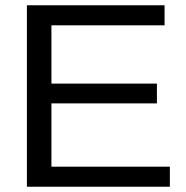

<svg xmlns="http://www.w3.org/2000/svg" viewBox="-20 -708 707 728"><path d="M82 0V-688H604V-612H175V-391H575V-316H175V-76H624V0Z"/></svg>

Font: Libra Sans
Style: Regular
Weight: 400
Foundry: Context Ltd
Version: Version 1.000; ttfautohint (v1.3)